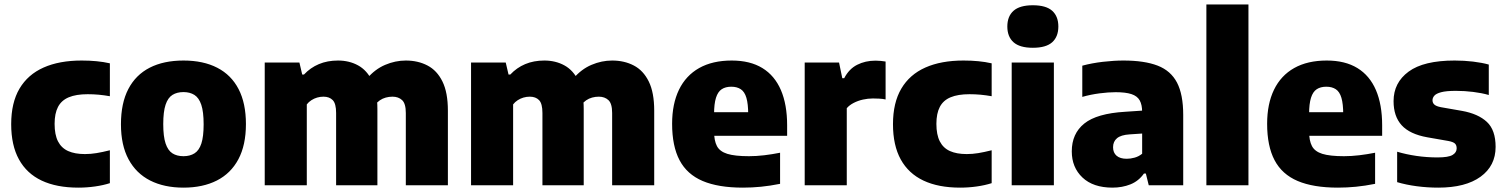

<svg xmlns="http://www.w3.org/2000/svg" viewBox="-20 -828 6724 858"><path d="M330 10.5Q233 10.5 166.2 -21Q99.5 -52.5 64.8 -115.5Q30 -178.5 30 -273Q30 -369 67.2 -432Q104.5 -495 174.8 -526.2Q245 -557.5 345 -557.5Q380 -557.5 411.2 -554.5Q442.5 -551.5 471 -545V-398Q445.5 -402.5 421.2 -404.8Q397 -407 372 -407Q320 -407 287.2 -393.2Q254.5 -379.5 239.2 -350.2Q224 -321 224 -274.5Q224 -226 239.2 -196.2Q254.5 -166.5 284.5 -153Q314.5 -139.5 359.5 -139.5Q385.5 -139.5 411.2 -143.8Q437 -148 471 -156.5V-9.5Q441.5 0 405 5.2Q368.5 10.5 330 10.5Z M800 10.5Q714 10.5 651.2 -21.2Q588.5 -53 554.5 -116Q520.5 -179 520.5 -272.5Q520.5 -367 553.5 -430.2Q586.5 -493.5 649 -525.5Q711.5 -557.5 800 -557.5Q888.5 -557.5 951 -525.2Q1013.5 -493 1046.2 -429.8Q1079 -366.5 1079 -273.5Q1079 -179.5 1045.2 -116.2Q1011.5 -53 948.8 -21.2Q886 10.5 800 10.5ZM800 -130Q829 -130 849.2 -142.8Q869.5 -155.5 879.8 -186.5Q890 -217.5 890 -272.5Q890 -328.5 879.5 -359.8Q869 -391 848.8 -403.8Q828.5 -416.5 800 -416.5Q771 -416.5 750.8 -404Q730.5 -391.5 720 -360.2Q709.5 -329 709.5 -273.5Q709.5 -218 720 -186.8Q730.5 -155.5 750.5 -142.8Q770.5 -130 800 -130Z M1163 0V-548.5H1318L1330.5 -495H1338.5Q1367 -525.5 1405 -541.5Q1443 -557.5 1490.5 -557.5Q1540.5 -557.5 1580.2 -535.8Q1620 -514 1643.2 -466.2Q1666.5 -418.5 1666.5 -340V0H1482V-323Q1482 -365 1467 -380.5Q1452 -396 1425.5 -396Q1411 -396 1397.2 -392Q1383.5 -388 1371.5 -380.2Q1359.5 -372.5 1351 -361.5V0ZM1793.5 0V-323Q1793.5 -365 1777 -380.5Q1760.5 -396 1734 -396Q1718.5 -396 1704 -392Q1689.5 -388 1677.5 -379.8Q1665.5 -371.5 1656.5 -359.5L1620 -477Q1656 -519 1701.2 -538.2Q1746.5 -557.5 1793.5 -557.5Q1848 -557.5 1890.5 -535.2Q1933 -513 1957.2 -463.8Q1981.5 -414.5 1981.5 -333.5V0Z M2085 0V-548.5H2240L2252.5 -495H2260.5Q2289 -525.5 2327 -541.5Q2365 -557.5 2412.5 -557.5Q2462.5 -557.5 2502.2 -535.8Q2542 -514 2565.2 -466.2Q2588.5 -418.5 2588.5 -340V0H2404V-323Q2404 -365 2389 -380.5Q2374 -396 2347.5 -396Q2333 -396 2319.2 -392Q2305.5 -388 2293.5 -380.2Q2281.5 -372.5 2273 -361.5V0ZM2715.5 0V-323Q2715.5 -365 2699 -380.5Q2682.5 -396 2656 -396Q2640.5 -396 2626 -392Q2611.5 -388 2599.5 -379.8Q2587.5 -371.5 2578.5 -359.5L2542 -477Q2578 -519 2623.2 -538.2Q2668.5 -557.5 2715.5 -557.5Q2770 -557.5 2812.5 -535.2Q2855 -513 2879.2 -463.8Q2903.5 -414.5 2903.5 -333.5V0Z M3300 10.5Q3190 10.5 3120 -19.2Q3050 -49 3016.8 -112Q2983.5 -175 2983.5 -275Q2983.5 -363.5 3014.2 -427Q3045 -490.5 3104.5 -524Q3164 -557.5 3250 -557.5Q3332 -557.5 3387 -523.8Q3442 -490 3469.8 -425.2Q3497.5 -360.5 3497.5 -268.5V-221H3091.5V-326.5H3351.5L3323.5 -317.5Q3323.5 -363.5 3315.5 -390.8Q3307.5 -418 3290.5 -429.2Q3273.5 -440.5 3248 -440.5Q3222 -440.5 3205 -429.2Q3188 -418 3179.5 -391Q3171 -364 3171 -318V-241Q3171 -199.5 3183.8 -175.2Q3196.5 -151 3230.2 -140.5Q3264 -130 3327 -130Q3359.5 -130 3395.2 -134.2Q3431 -138.5 3466 -145.5V-6.5Q3421 2.5 3380.5 6.5Q3340 10.5 3300 10.5Z M3576 0V-548.5H3729.5L3744 -478.5H3752.5Q3774 -520 3810.5 -538.5Q3847 -557 3892.5 -557Q3904.5 -557 3916.5 -555.8Q3928.5 -554.5 3937.5 -553V-383.5Q3924.5 -386.5 3909.2 -387.2Q3894 -388 3881 -388Q3858.5 -388 3836.2 -383Q3814 -378 3795 -368.2Q3776 -358.5 3764 -344.5V0Z M4270.5 10.5Q4173.5 10.5 4106.8 -21Q4040 -52.5 4005.2 -115.5Q3970.5 -178.5 3970.5 -273Q3970.5 -369 4007.8 -432Q4045 -495 4115.2 -526.2Q4185.5 -557.5 4285.5 -557.5Q4320.5 -557.5 4351.8 -554.5Q4383 -551.5 4411.5 -545V-398Q4386 -402.5 4361.8 -404.8Q4337.5 -407 4312.5 -407Q4260.5 -407 4227.8 -393.2Q4195 -379.5 4179.8 -350.2Q4164.5 -321 4164.5 -274.5Q4164.5 -226 4179.8 -196.2Q4195 -166.5 4225 -153Q4255 -139.5 4300 -139.5Q4326 -139.5 4351.8 -143.8Q4377.5 -148 4411.5 -156.5V-9.5Q4382 0 4345.5 5.2Q4309 10.5 4270.5 10.5Z M4501 0V-548.5H4689.5V0ZM4595.5 -614.5Q4537 -614.5 4509.2 -639.2Q4481.5 -664 4481.5 -709.5Q4481.5 -755 4509.2 -779.8Q4537 -804.5 4595.5 -804.5Q4654.5 -804.5 4682 -779.8Q4709.5 -755 4709.5 -709.5Q4709.5 -664 4682 -639.2Q4654.5 -614.5 4595.5 -614.5Z M4951.5 10.5Q4865 10.5 4817.2 -34.8Q4769.5 -80 4769.5 -151.5Q4769.5 -231 4825.5 -276Q4881.5 -321 5007.5 -328.5L5111.5 -335.5L5132.5 -234.5L5028 -227.5Q4989 -225 4971.5 -210.2Q4954 -195.5 4954 -170Q4954 -145.5 4969.8 -132Q4985.5 -118.5 5015 -118.5Q5032 -118.5 5050.2 -123.5Q5068.5 -128.5 5084 -141V-327Q5084 -360 5073 -379.5Q5062 -399 5036 -407.5Q5010 -416 4965.5 -416Q4933.5 -416 4893.2 -410.8Q4853 -405.5 4816.5 -395V-534.5Q4859 -546 4908.5 -551.8Q4958 -557.5 5000.5 -557.5Q5094 -557.5 5153 -534.8Q5212 -512 5239.8 -458.8Q5267.5 -405.5 5267.5 -314.5V0H5113.5L5100.5 -52.5H5092Q5068.5 -19 5031.8 -4.2Q4995 10.5 4951.5 10.5Z M5371 0V-808H5559V0Z M5959 10.5Q5849 10.5 5779 -19.2Q5709 -49 5675.8 -112Q5642.5 -175 5642.5 -275Q5642.5 -363.5 5673.2 -427Q5704 -490.5 5763.5 -524Q5823 -557.5 5909 -557.5Q5991 -557.5 6046 -523.8Q6101 -490 6128.8 -425.2Q6156.5 -360.5 6156.5 -268.5V-221H5750.5V-326.5H6010.5L5982.5 -317.5Q5982.5 -363.5 5974.5 -390.8Q5966.5 -418 5949.5 -429.2Q5932.5 -440.5 5907 -440.5Q5881 -440.5 5864 -429.2Q5847 -418 5838.5 -391Q5830 -364 5830 -318V-241Q5830 -199.5 5842.8 -175.2Q5855.5 -151 5889.2 -140.5Q5923 -130 5986 -130Q6018.5 -130 6054.2 -134.2Q6090 -138.5 6125 -145.5V-6.5Q6080 2.5 6039.5 6.5Q5999 10.5 5959 10.5Z M6407.5 10.5Q6358 10.5 6311 4.2Q6264 -2 6223.5 -14V-150Q6263.5 -138 6310 -131.2Q6356.5 -124.5 6404 -124.5Q6452.5 -124.5 6471 -135.5Q6489.5 -146.5 6489.5 -165Q6489.5 -179.5 6481.5 -186.8Q6473.5 -194 6452.5 -198L6358 -214.5Q6280 -228.5 6243.8 -268.2Q6207.5 -308 6207.5 -376Q6207.5 -458.5 6274.8 -508Q6342 -557.5 6480.5 -557.5Q6522.5 -557.5 6562.5 -552.8Q6602.5 -548 6633 -539.5V-403.5Q6601.5 -412.5 6563.5 -417.2Q6525.5 -422 6486 -422Q6443 -422 6420.5 -416Q6398 -410 6389.8 -400.5Q6381.5 -391 6381.5 -380Q6381.5 -368 6390 -360.5Q6398.5 -353 6419 -349L6513.5 -332.5Q6585.5 -319.5 6624.5 -283.2Q6663.5 -247 6663.5 -171.5Q6663.5 -87 6596.2 -38.2Q6529 10.5 6407.5 10.5Z"/></svg>

Font: Encode Sans Condensed Thin ExtraBold
Style: Regular
Weight: 800
Version: Version 3.002